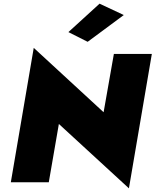

<svg xmlns="http://www.w3.org/2000/svg" viewBox="-20 -994 848 1047"><path d="M601 -700 545 -382 164 -733 39 0H246L301 -318L683 33L808 -700ZM655 -912 523 -974 353 -819 458 -766Z"/></svg>

Font: Jost Black
Style: Italic
Weight: 900
Italic angle: -5°
Version: Version 3.710